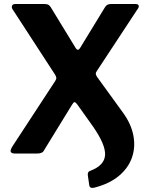

<svg xmlns="http://www.w3.org/2000/svg" viewBox="-20 -762 762 953"><path d="M446 170Q425 174 423 157L416 109Q413 90 430 85Q498 59 501.5 8Q505 -43 441 -135L364 -243Q355 -255 350 -255Q345 -255 338 -243L198 -15Q194 -7 185.5 -3.5Q177 0 165 0H54Q38 0 33.5 -8Q29 -16 44 -39L254 -360Q260 -369 259.5 -375.5Q259 -382 253 -392L43 -715Q37 -723 39.5 -732.5Q42 -742 55 -742H201Q214 -742 220.5 -738Q227 -734 232 -726L356 -523Q361 -515 366.5 -515Q372 -515 377 -523L501 -726Q506 -734 512.5 -738Q519 -742 531 -742H653Q667 -742 668.5 -733.5Q670 -725 663 -717L461 -410Q455 -402 455.5 -395.5Q456 -389 462 -380L591 -202Q631 -147 642 -89.5Q653 -32 635 20Q617 72 569.5 111.5Q522 151 446 170Z"/></svg>

Font: Libre Franklin
Style: Bold
Weight: 700
Designer: Pablo Impallari, Rodrigo Fuenzalida, Nhung Nguyen
Foundry: Impallari Type
Version: Version 3.000